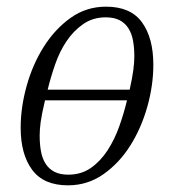

<svg xmlns="http://www.w3.org/2000/svg" viewBox="-20 -544 522 576"><path d="M184 12Q111 12 76.5 -34.5Q42 -81 42 -161Q42 -222 60 -286.5Q78 -351 111.5 -404Q145 -457 192 -490.5Q239 -524 298 -524Q372 -524 406 -477Q440 -430 440 -350Q440 -288 422 -224Q404 -160 371 -107.5Q338 -55 290.5 -21.5Q243 12 184 12ZM297 -492Q259 -492 230 -472Q201 -452 180 -421Q159 -390 145.5 -351Q132 -312 123 -275H369Q377 -311 380 -334Q383 -357 383 -375Q383 -401 379 -422.5Q375 -444 365 -459.5Q355 -475 338.5 -483.5Q322 -492 297 -492ZM185 -20Q224 -20 253 -40.5Q282 -61 303 -93.5Q324 -126 338 -165.5Q352 -205 361 -243H115Q105 -200 102 -178Q99 -156 99 -137Q99 -111 103 -89.5Q107 -68 117 -52.5Q127 -37 143.5 -28.5Q160 -20 185 -20Z"/></svg>

Font: IBM Plex Serif Light
Style: Italic
Weight: 300
Italic angle: -14°
Designer: Mike Abbink, Paul van der Laan, Pieter van Rosmalen
Foundry: Bold Monday
Version: Version 3.001